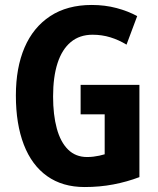

<svg xmlns="http://www.w3.org/2000/svg" viewBox="-20 -744 638 774"><path d="M305 -402H542V-30Q492 -11 437 -0.5Q382 10 321 10Q232 10 170 -34Q108 -78 76 -161Q44 -244 44 -359Q44 -471 79 -552.5Q114 -634 182.5 -679Q251 -724 350 -724Q403 -724 450 -711.5Q497 -699 533 -679L490 -564Q459 -583 425 -593.5Q391 -604 353 -604Q301 -604 265.5 -574.5Q230 -545 212 -489.5Q194 -434 194 -355Q194 -281 209 -226Q224 -171 254.5 -141Q285 -111 331 -111Q344 -111 356.5 -112.5Q369 -114 380.5 -116.5Q392 -119 402 -122V-283H305Z"/></svg>

Font: Noto Sans Display Condensed
Style: Bold
Weight: 700
Width: 3
Designer: Monotype Design Team
Foundry: Monotype Imaging Inc.
Version: Version 2.003